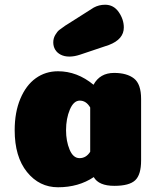

<svg xmlns="http://www.w3.org/2000/svg" viewBox="-20 -785 664 811"><path d="M225 6Q146 6 94 -58.5Q42 -123 42 -235Q42 -311 66 -368Q90 -425 131 -454.5Q172 -484 225 -484Q306 -484 375 -427Q402 -477 462 -477Q516 -477 546 -453.5Q576 -430 576 -367V-107Q576 -47 551 -23.5Q526 0 463 0Q397 0 376 -37Q312 6 225 6ZM361 -331Q344 -360 317 -360Q291 -360 275 -322Q259 -284 259 -235Q259 -189 274 -153Q289 -117 316 -117Q344 -117 361 -144ZM376 -753Q398 -765 424 -765Q460 -765 481.5 -734Q503 -703 503 -669Q503 -619 440 -595L318 -554Q294 -546 273 -546Q252 -546 236.5 -554Q221 -562 213 -575.5Q205 -589 205 -606Q205 -623 213.5 -637.5Q222 -652 230.5 -658.5Q239 -665 256 -677Q260 -679 261 -680Z"/></svg>

Font: Coiny
Style: Regular
Weight: 400
Version: Version 001.001